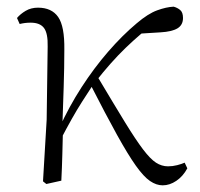

<svg xmlns="http://www.w3.org/2000/svg" viewBox="-20 -542 601 576"><path d="M119 10 109 2 120 -183 123 -402Q124 -442 112 -458Q100 -474 72 -474Q63 -474 55 -473Q47 -472 39 -470L31 -488Q41 -500 57 -509.5Q73 -519 94 -519Q135 -519 154.5 -491Q174 -463 173 -393Q173 -339 171 -279.5Q169 -220 167 -161L169 -158Q168 -118 167 -78.5Q166 -39 164 0ZM158 -116 144 -145H152L158 -158Q187 -222 224.5 -280Q262 -338 304.5 -387Q347 -436 390 -472Q424 -501 451.5 -511Q479 -521 501 -522Q512 -519 520.5 -512Q529 -505 529 -488Q529 -467 512.5 -457Q496 -447 462 -445L381 -440L448 -476Q401 -441 356.5 -398Q312 -355 266 -296L260 -289Q241 -260 226 -236.5Q211 -213 195.5 -185.5Q180 -158 158 -116ZM468 14Q449 14 430 1Q411 -12 387.5 -45Q364 -78 331 -137.5Q298 -197 250 -291L272 -313Q322 -229 354.5 -176Q387 -123 409 -94Q431 -65 448 -54Q465 -43 484 -43Q498 -43 511.5 -46.5Q525 -50 534 -54L542 -37Q529 -13 509 0.5Q489 14 468 14Z"/></svg>

Font: Source Han Serif JP VF
Style: Regular
Weight: 250
Designer: Ryoko NISHIZUKA 西塚涼子 (kana & ideographs); Frank Grießhammer (Latin, Greek & Cyrillic); Wenlong ZHANG 张文龙 (bopomofo); San
Foundry: Adobe
Version: Version 2.001;hotconv 1.1.0;makeotfexe 2.6.0